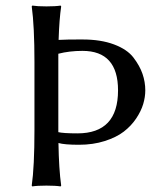

<svg xmlns="http://www.w3.org/2000/svg" viewBox="-20 -668 585 691"><path d="M104 -444.8Q104 -573.7 94.2 -645L96.2 -647.9Q114.3 -645 147.2 -645Q180.2 -645 198.2 -647.9L200.2 -645Q193.4 -599.6 190.9 -524.4Q225.6 -526.4 277.8 -525.9Q342.8 -525.9 390.4 -508.1Q438 -490.2 460.4 -460.7Q482.9 -431.2 492.9 -402.1Q502.9 -373 502.9 -342.8Q502.9 -318.8 495.4 -293.5Q487.8 -268.1 470 -241.5Q452.1 -214.8 425.5 -194.3Q398.9 -173.8 356.9 -160.4Q314.9 -147 264.2 -147Q211.9 -147 190.4 -153.3Q191.9 -59.6 200.2 0L198.2 2.9Q180.2 0 147 0Q113.8 0 96.2 2.9L94.2 0Q104 -67.9 104 -200.2ZM189.9 -192.4Q197.8 -190.4 215.3 -189.2Q232.9 -188 258.8 -188Q404.8 -188 404.8 -342.8Q404.8 -484.9 276.9 -484.9Q230 -484.9 189.9 -474.6Q189.9 -464.8 189.9 -444.8V-200.2Z"/></svg>

Font: Biolilbert
Style: Regular
Weight: 400
Designer: Philipp H. Poll
Foundry: Philipp H. Poll
Version: Version 1.1.0